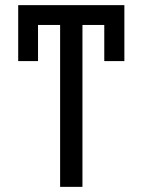

<svg xmlns="http://www.w3.org/2000/svg" viewBox="-20 -727 555 747"><path d="M463.9 -489.3H385.7V-629.9H300.8V0H213.9V-629.9H127.9V-489.3H50.8V-707H463.9Z"/></svg>

Font: Pretendard GOV
Style: Regular
Weight: 400
Designer: Base glyphs from Inter by Rasmus Andersson; Hangeul glyphs from Noto Sans CJK(Source Han Sans) by Jang Soo-young and Kan
Foundry: Kil Hyung-jin
Version: Version 1.309